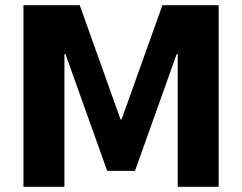

<svg xmlns="http://www.w3.org/2000/svg" viewBox="-20 -720 933 740"><path d="M70.4 -700H287.3L444.6 -259.9H448.6L606 -700H822.8V0H665V-511.6H661L500.2 -61.4H393.1L232.3 -511.6H228.3V0H70.4Z"/></svg>

Font: Pathway Extreme 8pt Thin
Style: Regular
Weight: 100
Designer: Eduardo Rodriguez Tunni
Foundry: Eduardo Rodriguez Tunni
Version: Version 1.000